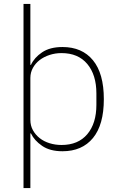

<svg xmlns="http://www.w3.org/2000/svg" viewBox="-20 -760 607 980"><path d="M100 -740H135V-429H138Q155 -466 195 -493Q235 -520 299 -520Q399 -520 454.5 -452.5Q510 -385 510 -254Q510 -123 454.5 -55.5Q399 12 299 12Q235 12 195 -15.5Q155 -43 138 -79H135V200H100ZM294 -20Q379 -20 425.5 -75Q472 -130 472 -225V-283Q472 -378 425.5 -433.5Q379 -489 294 -489Q262 -489 233 -479.5Q204 -470 182.5 -453.5Q161 -437 148 -413.5Q135 -390 135 -362V-148Q135 -119 148 -95.5Q161 -72 182.5 -55Q204 -38 233 -29Q262 -20 294 -20Z"/></svg>

Font: IBM Plex Sans Hebrew ExtraLight
Style: Regular
Weight: 200
Designer: Mike Abbink, Paul van der Laan, Pieter van Rosmalen, Yanek Iontef
Foundry: Bold Monday
Version: Version 1.2